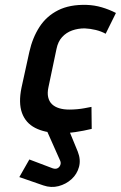

<svg xmlns="http://www.w3.org/2000/svg" viewBox="-20 -532 494 785"><path d="M173 -15 170 -1 226 125Q230 134 226.5 143Q223 152 215 156Q207 160 195 156L100 120L59 192L157 226Q189 237 219.5 229Q250 221 272.5 200.5Q295 180 303 150.5Q311 121 298 88L261 -2V-6ZM412 -394 454 -479Q427 -493 396.5 -502Q366 -511 334 -512Q265 -514 217.5 -490Q170 -466 141.5 -422Q113 -378 100 -320L68 -174Q55 -111 70 -70Q85 -29 124 -9Q163 11 220 12Q254 13 288 8Q322 3 355 -5L354 -95Q354 -95 346 -93.5Q338 -92 325 -89.5Q312 -87 295.5 -85.5Q279 -84 263 -84Q240 -84 222 -89.5Q204 -95 192.5 -106Q181 -117 177 -134.5Q173 -152 178 -175L211 -332Q217 -362 234 -380.5Q251 -399 275 -407.5Q299 -416 326 -416Q349 -415 371.5 -409.5Q394 -404 412 -394Z"/></svg>

Font: Advent Pro
Style: Bold Italic
Weight: 700
Italic angle: -12°
Designer: VivaRado, Andreas Kalpakidis
Foundry: VivaRado, Andreas Kalpakidis
Version: Version 3.000